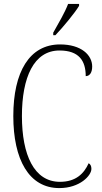

<svg xmlns="http://www.w3.org/2000/svg" viewBox="-20 -951 519 981"><path d="M252 -784V-771H263C304 -814 363 -886 384 -921V-931H328C311 -886 281 -836 252 -784ZM283 10C388 10 447 -54 447 -88C447 -103 442 -112 433 -117C409 -64 368 -22 286 -22C154 -22 92 -160 92 -358C92 -556 153 -693 284 -693C383 -693 418 -641 418 -562C438 -562 451 -580 451 -611C451 -670 395 -724 287 -724C130 -724 48 -583 48 -358C48 -136 128 10 283 10Z"/></svg>

Font: Noto Serif Devanagari Condensed ExtraLight
Style: Regular
Weight: 200
Width: 3
Designer: Universal Thirst, Indian Type Foundry and the Monotype Design Team
Foundry: Monotype Imaging Inc.
Version: Version 2.004